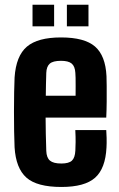

<svg xmlns="http://www.w3.org/2000/svg" viewBox="-20 -764 494 794"><path d="M234 9.2Q132.6 9.2 89.1 -29.6Q45.6 -68.4 40.3 -154.6Q39 -181.8 38.4 -221.1Q37.8 -260.5 37.8 -303Q37.8 -345.5 38.5 -383Q39.2 -420.5 40.3 -443.7Q46.3 -532.9 91.2 -571.1Q136 -609.2 232.3 -609.2Q329.5 -609.2 372.9 -571.6Q416.3 -534 420.4 -448.9Q420.9 -437 421.2 -408.1Q421.4 -379.2 421.2 -343.9Q420.9 -308.6 419.4 -277.8H168.6Q168.6 -245.1 169.4 -211.2Q170.1 -177.4 171.4 -140.1Q172.4 -111.8 186.6 -99.8Q200.8 -87.8 233.5 -87.8Q264.9 -87.8 277.5 -99.8Q290.1 -111.8 291.6 -140.9Q292.6 -155.9 292.7 -176.7Q292.9 -197.4 291.4 -226H419.4Q420.4 -216.8 420.9 -193.9Q421.4 -170.9 420.4 -154.6Q416.2 -67.1 373.1 -28.9Q330.1 9.2 234 9.2ZM169.4 -368.2H292.6Q292.7 -388.5 292.8 -408Q292.9 -427.6 292.6 -442.2Q292.2 -456.9 291.6 -462.8Q290 -489.8 276.5 -501.1Q262.9 -512.5 232.3 -512.5Q198.8 -512.5 185.6 -500.6Q172.4 -488.8 171.4 -462.8Q170.9 -438.6 170.1 -414.8Q169.4 -391.1 169.4 -368.2ZM256.6 -655V-744.3H345.9V-655ZM114.5 -655V-744.3H203.8V-655Z"/></svg>

Font: Big Shoulders Text SC Thin
Style: Regular
Weight: 100
Designer: Patric King
Foundry: XO Type Co
Version: Version 2.002